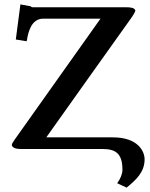

<svg xmlns="http://www.w3.org/2000/svg" viewBox="-20 -679 683 875"><path d="M495 -53H191C314 -226 448 -415 571 -587C585 -606 596 -624 597 -631C593 -644 576 -646 551 -646H129C123 -646 122 -648 121 -650L73 -659L52 -499L101 -491C104 -498 104 -501 104 -504C109 -530 122 -594 177 -594H438L47 -43C39 -31 34 -23 34 -20C34 -12 40 0 75 0H446C506 0 538 19 538 95C538 113 529 136 514 156L557 176C601 140 639 105 639 47C639 9 607 -53 495 -53Z"/></svg>

Font: Libertinus Serif Semibold
Style: Regular
Weight: 600
Designer: Philipp H. Poll, Khaled Hosny
Foundry: Caleb Maclennan
Version: Version 7.050;RELEASE